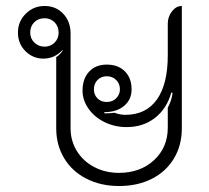

<svg xmlns="http://www.w3.org/2000/svg" viewBox="-20 -613 698 642"><path d="M168 -184V-422Q182 -431 190 -445L189 -446Q163 -417 125 -417Q90 -417 65 -442Q40 -467 40 -504Q40 -541 66 -567Q92 -593 129 -593Q167 -593 191.5 -567Q216 -541 216 -501V-184Q216 -142 237 -108Q258 -74 295 -54.5Q332 -35 378 -35Q449 -35 495 -77.5Q541 -120 541 -186V-253Q554 -277 557 -302L553 -304Q538 -250 498.5 -219Q459 -188 403 -188Q364 -188 330 -204.5Q296 -221 276 -249.5Q256 -278 256 -310Q256 -350 278 -373.5Q300 -397 337 -397Q375 -397 397.5 -374.5Q420 -352 420 -314Q420 -280 395 -259Q370 -238 329 -238V-234Q351 -234 363 -236Q381 -229 399 -229Q468 -229 504.5 -280Q541 -331 541 -428V-534Q541 -557 555 -575Q569 -593 588 -593V-184Q588 -127 561.5 -83Q535 -39 487.5 -15Q440 9 378 9Q317 9 269 -15.5Q221 -40 194.5 -84Q168 -128 168 -184ZM176 -504Q176 -525 162.5 -538.5Q149 -552 129 -552Q108 -552 94.5 -538.5Q81 -525 81 -504Q81 -484 95 -470.5Q109 -457 129 -457Q149 -457 162.5 -470.5Q176 -484 176 -504ZM381 -314Q381 -333 368.5 -345.5Q356 -358 337 -358Q318 -358 306 -345.5Q294 -333 294 -314Q294 -296 306 -284Q318 -272 337 -272Q356 -272 368.5 -284.5Q381 -297 381 -314Z"/></svg>

Font: K2D Thin
Style: Regular
Weight: 100
Designer: Katatrad Aksorn Co.,Ltd.
Foundry: Cadson Demak Co.,Ltd.
Version: Version 1.000; ttfautohint (v1.6)